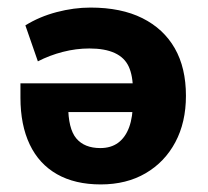

<svg xmlns="http://www.w3.org/2000/svg" viewBox="-20 -476 548 507"><path d="M246 11Q178 11 130.5 -16Q83 -43 58.5 -94.5Q34 -146 34 -218V-256H346V-180H144L160 -198Q160 -136 181.5 -110.5Q203 -85 245 -85Q273 -85 292 -99Q311 -113 321 -140Q331 -167 331 -208V-238Q331 -276 320 -300Q309 -324 283 -336Q257 -348 216 -348Q181 -348 146 -339Q111 -330 80 -314L47 -409Q84 -432 129.5 -444Q175 -456 219 -456Q300 -456 356 -428Q412 -400 441.5 -348.5Q471 -297 471 -223Q471 -153 443 -100.5Q415 -48 364.5 -18.5Q314 11 246 11Z"/></svg>

Font: Nunito Sans 12pt ExtraLight
Style: Weight 830 Width 84 Optical size 12.0 YTLC 445
Weight: 830
Width: 4
Designer: Vernon Adams
Foundry: Vernon Adams
Version: Version 3.101;gftools[0.9.27]